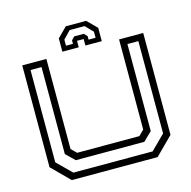

<svg xmlns="http://www.w3.org/2000/svg" viewBox="-120 -969 1079 1087"><g transform="rotate(-15 419.5 -425.0)"><path d="M168 0 65 -103V-700H206.5V-172L237 -141.5H602L632.5 -172V-700H774V-103L671 0ZM187.5 -38.5H652L735.5 -121.5V-662.5H671.5V-152.5L620.5 -103H219L168 -152.5V-662.5H103.5V-121.5ZM479.5 -850 535.5 -794V-716H439.5V-754H400.5V-716H304.5V-794L360.5 -850ZM463.5 -823.5H376L333 -779V-743.5H374V-764L391.5 -782.5H448L465.5 -764V-743.5H506.5V-779Z"/></g></svg>

Font: Tourney Expanded
Style: Regular
Weight: 400
Width: 7
Designer: Tyler Finck
Foundry: Etcetera Type Co
Version: Version 1.010; ttfautohint (v1.8.3)